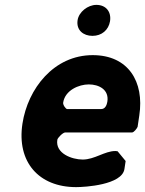

<svg xmlns="http://www.w3.org/2000/svg" viewBox="-20 -760 595 787"><path d="M72 -253C48 -96 139 7 292 7C328 7 480 -2 490 -67L495 -100L462 -140C462 -140 455 -141 453 -141C409 -141 368 -106 319 -106C275 -106 206 -131 215 -187C216 -195 238 -217 247 -217H521C529 -217 541 -233 544 -240L551 -287C572 -425 506 -534 360 -534C201 -534 94 -397 72 -253ZM239 -340C247 -390 303 -414 344 -414C385 -414 428 -393 420 -343C418 -331 412 -313 395 -313H255C250 -313 237 -330 239 -340ZM298 -677C292 -636 322 -613 359 -613C397 -613 425 -637 431 -673C437 -711 415 -740 375 -740C340 -740 303 -711 298 -677Z"/></svg>

Font: Asimov Print
Style: CIt
Weight: 500
Designer: Google
Version: Version 2.000980: 2014